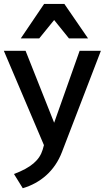

<svg xmlns="http://www.w3.org/2000/svg" viewBox="-23 -766 579 1001"><path d="M95.7 215.3C187 188.5 262.2 125.5 299.8 27.3L502.9 -501H392.1L259.3 -126L110.4 -501H-2.9L206.1 -9.3L199.2 15.1C183.1 68.4 139.2 107.9 49.8 141.1ZM181.6 -565.9 259.3 -661.6 336.4 -565.9H436L312.5 -745.6H207L85.4 -565.9Z"/></svg>

Font: Ride SemiBold
Style: Regular
Weight: 600
Version: Version 3.000